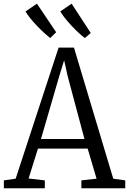

<svg xmlns="http://www.w3.org/2000/svg" viewBox="-24 -1004 688 1024"><path d="M59.5 -51 288.5 -750H370.5L580 -51L644 -42V0H410V-42L491 -51L443.5 -211.5H178.5L128.5 -52L215 -42V0H-3.5V-42ZM426.5 -262.5 337 -597.5 318 -682.5 291 -594.5 194.5 -262.5ZM243 -801.5Q229 -812.5 210.8 -829.2Q192.5 -846 173.8 -865.5Q155 -885 138.8 -905Q122.5 -925 112 -943L173 -984.5L275.5 -832L244 -801.5ZM428 -801.5Q408.5 -816 383.5 -840.2Q358.5 -864.5 335 -892Q311.5 -919.5 297.5 -943L358 -984.5L460 -828L429 -801.5Z"/></svg>

Font: Merriweather 24pt SemiCondensed Light
Style: Regular
Weight: 300
Width: 4
Designer: Eben Sorkin
Foundry: Eben Sorkin
Version: Version 2.100